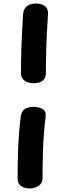

<svg xmlns="http://www.w3.org/2000/svg" viewBox="-20 -896 365 1087"><path d="M97.2 -235Q101.6 -267.1 120.6 -279.1Q139.7 -291 170.7 -291Q198.6 -291 220.6 -279.1Q242.7 -267.1 238.1 -235Q225.9 -130.9 223.3 -39.7Q220.7 51.4 220.7 116Q220.7 141.4 198.2 156.2Q175.8 171 148.7 171Q116.7 171 98.1 156.2Q79.6 141.4 79.6 116Q79.6 51.4 82.2 -39.7Q84.8 -130.9 97.2 -235ZM110.9 -817.7Q112.9 -844.9 131.7 -860.4Q150.6 -876 183.1 -876Q216.7 -876 235.2 -860.4Q253.8 -844.9 251.8 -817.7Q244.8 -708.9 242.2 -626.7Q239.6 -544.6 239.6 -480.8Q239.6 -454.6 222.3 -439.8Q205 -425 171.7 -425Q138.1 -425 118.4 -439.8Q98.7 -454.6 98.7 -480.8Q98.7 -544.6 101.3 -626.7Q103.9 -708.9 110.9 -817.7Z"/></svg>

Font: Playpen Sans
Style: Regular
Weight: 400
Designer: Laura Meseguer, Veronika Burian, José Scaglione, Kostas Bartsokas, Vera Evstafieva, Tom Grace, Yorlmar Campos
Foundry: TypeTogether
Version: Version 2.000